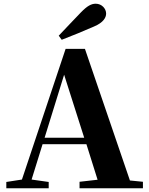

<svg xmlns="http://www.w3.org/2000/svg" viewBox="-20 -1013 801 1033"><path d="M296 -821 312 -799C370 -821 427 -845 485 -870C538 -892 551 -920 551 -940C551 -966 528 -993 495 -993C471 -993 449 -981 415 -946C378 -908 337 -864 296 -821ZM325 -611 433 -272H220ZM408 0H749V-35L679 -42L437 -750H333L98 -47L14 -34V0H242V-34L150 -47L209 -237H445L505 -46L408 -35Z"/></svg>

Font: GenKiMin2 TW H
Style: Regular
Weight: 900
Version: Version 2.100;PS 2.1;hotconv 16.6.51;makeotf.lib2.5.65220 DE